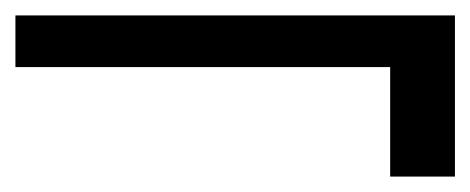

<svg xmlns="http://www.w3.org/2000/svg" viewBox="-30 -452 610 249"><path d="M476 -223V-365H-10V-432H560V-223Z"/></svg>

Font: DM Sans 11pt
Style: Regular
Weight: 400
Version: Version 4.004;gftools[0.9.30]